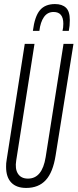

<svg xmlns="http://www.w3.org/2000/svg" viewBox="-20 -916 382 946"><path d="M109 10Q61 10 35.5 -16.5Q10 -43 10 -94Q10 -105 10.5 -111.5Q11 -118 13 -130L102 -700H150L60 -126Q53 -84 68.5 -60Q84 -36 118 -36Q188 -36 205 -142L293 -700H342L254 -150Q241 -67 205.5 -28.5Q170 10 109 10ZM251 -896Q286 -896 305 -878Q324 -860 324 -817Q324 -788 319 -764H288Q292 -779 292 -799Q292 -857 244 -857Q214 -857 196.5 -832Q179 -807 174 -764H142Q151 -835 176.5 -865.5Q202 -896 251 -896Z"/></svg>

Font: Georama ExtraCondensed Light
Style: Italic
Weight: 300
Width: 2
Italic angle: -9°
Designer: Jean-Baptiste Levee
Foundry: Production Type
Version: Version 1.000